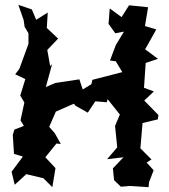

<svg xmlns="http://www.w3.org/2000/svg" viewBox="-20 -755 702 796"><path d="M598 0 617 -49 588 -81 608 -94 562 -140 571 -245 634 -260 637 -278 578 -338 618 -376 577 -391 584 -494 635 -511 565 -563 582 -551 628 -633 581 -647 594 -725 515 -733 484 -684 435 -720 430 -656 458 -617 494 -624 460 -568 436 -504 460 -501 487 -456C446 -445 404 -435 363 -424L359 -406L323 -384L309 -426L209 -411L170 -394L196 -489L188 -481L176 -548C191 -564 206 -579 221 -595L174 -639L178 -703L130 -673L112 -716L56 -735L78 -672L82 -644L98 -617V-573L60 -469L43 -447L85 -427L64 -359L81 -330L65 -256L79 -233L40 -218L33 -196L38 -117L75 -106L28 -43L41 11L89 -33L160 -16L197 21L210 -58L168 -103L214 -160L232 -158L207 -203L184 -229L233 -342L204 -289L286 -325L294 -316L344 -288L375 -335L423 -331L426 -344L477 -280L457 -233L466 -144L424 -95L492 -103L448 -57L453 -8L481 19L520 16L596 21Z"/></svg>

Font: Asimov Aggro
Style: Condensed
Weight: 500
Designer: Google
Version: Version 2.000980; 2014